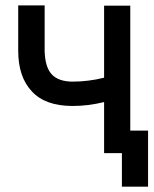

<svg xmlns="http://www.w3.org/2000/svg" viewBox="-20 -571 576 716"><path d="M465.8 -549.8V0H368.2V-190.4Q308.6 -175.8 251 -175.8Q148.4 -175.8 98.6 -230.5Q47.9 -284.2 47.9 -381.8V-550.8H146.5V-379.9Q148.4 -321.3 171.9 -294.9Q197.3 -266.6 251 -266.6Q308.6 -266.6 368.2 -281.2V-549.8ZM532.2 125H434.6V-84H532.2Z"/></svg>

Font: RobotoJAA
Style: Medium
Weight: 500
Version: Version 2.05; 2016-11-05